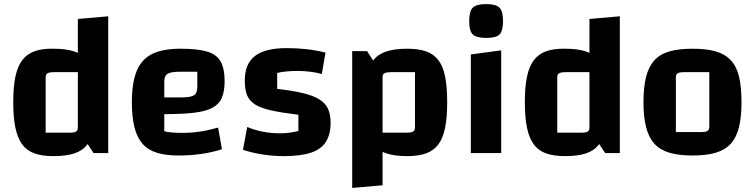

<svg xmlns="http://www.w3.org/2000/svg" viewBox="-20 -751 3703 942"><path d="M242 -512Q303 -512 343.5 -499Q384 -486 407.5 -456Q431 -426 441.5 -375.5Q452 -325 452 -250Q452 -174 441.5 -122.5Q431 -71 407.5 -41Q384 -11 343.5 2Q303 15 242 15Q187 15 149 1.5Q111 -12 88.5 -43Q66 -74 55.5 -124.5Q45 -175 45 -250Q45 -324 55.5 -374.5Q66 -425 89 -455.5Q112 -486 149.5 -499.5Q187 -513 242 -512ZM362 -397H247Q222 -397 213 -391.5Q204 -386 204 -371V-100H320Q345 -100 353.5 -105.5Q362 -111 362 -127ZM511 -671V0H439L362 -117V-658Z M856 12Q794 12 750 -1.5Q706 -15 679 -46Q652 -77 639.5 -127Q627 -177 627 -250Q627 -346 651 -403.5Q675 -461 727 -486.5Q779 -512 865 -512Q949 -512 996 -498Q1043 -484 1062.5 -449.5Q1082 -415 1082 -353Q1082 -304 1069 -272.5Q1056 -241 1023.5 -223Q991 -205 933.5 -198Q876 -191 786 -191H756V-273H871Q915 -273 931.5 -283.5Q948 -294 948 -323V-399H862Q819 -399 802.5 -389Q786 -379 786 -351V-107Q817 -99 875 -99Q917 -99 958.5 -105Q1000 -111 1050 -125L1069 -19Q1024 -4 969 4Q914 12 856 12Z M1181 -356Q1181 -438 1231 -476.5Q1281 -515 1387 -515Q1438 -515 1485.5 -509.5Q1533 -504 1577 -493L1559 -388Q1534 -395 1503 -399Q1472 -403 1439 -403Q1412 -403 1385 -400.5Q1358 -398 1340 -393V-315Q1418 -306 1469 -293.5Q1520 -281 1549 -262Q1578 -243 1590 -215.5Q1602 -188 1602 -148Q1602 -91 1578.5 -54.5Q1555 -18 1504.5 -1.5Q1454 15 1372 15Q1321 15 1269 7Q1217 -1 1172 -16L1193 -128Q1266 -97 1355 -97Q1376 -97 1396.5 -99.5Q1417 -102 1444 -108V-188Q1361 -198 1309.5 -209.5Q1258 -221 1230 -239.5Q1202 -258 1191.5 -285.5Q1181 -313 1181 -356Z M1977 15Q1918 15 1877 2Q1836 -11 1812.5 -41.5Q1789 -72 1778.5 -123Q1768 -174 1768 -250Q1768 -325 1778.5 -376Q1789 -427 1812.5 -456.5Q1836 -486 1877 -499Q1918 -512 1977 -512Q2033 -512 2070.5 -499Q2108 -486 2131 -455.5Q2154 -425 2164 -374.5Q2174 -324 2174 -250Q2174 -176 2164 -125Q2154 -74 2131 -43Q2108 -12 2070 1.5Q2032 15 1977 15ZM1857 -100H1973Q1998 -100 2007 -105.5Q2016 -111 2016 -127V-397H1900Q1876 -397 1866.5 -392Q1857 -387 1857 -373ZM1708 171V-500H1781L1857 -383V158Z M2290 -484 2439 -504V0H2290ZM2366 -565Q2317 -565 2299.5 -582Q2282 -599 2282 -647Q2282 -696 2299.5 -713.5Q2317 -731 2366 -731Q2413 -731 2430.5 -713.5Q2448 -696 2448 -647Q2448 -599 2431 -582Q2414 -565 2366 -565Z M2752 -512Q2813 -512 2853.5 -499Q2894 -486 2917.5 -456Q2941 -426 2951.5 -375.5Q2962 -325 2962 -250Q2962 -174 2951.5 -122.5Q2941 -71 2917.5 -41Q2894 -11 2853.5 2Q2813 15 2752 15Q2697 15 2659 1.5Q2621 -12 2598.5 -43Q2576 -74 2565.5 -124.5Q2555 -175 2555 -250Q2555 -324 2565.5 -374.5Q2576 -425 2599 -455.5Q2622 -486 2659.5 -499.5Q2697 -513 2752 -512ZM2872 -397H2757Q2732 -397 2723 -391.5Q2714 -386 2714 -371V-100H2830Q2855 -100 2863.5 -105.5Q2872 -111 2872 -127ZM3021 -671V0H2949L2872 -117V-658Z M3378 12Q3311 12 3265 -1.5Q3219 -15 3191 -45.5Q3163 -76 3150 -126.5Q3137 -177 3137 -250Q3137 -324 3150 -374.5Q3163 -425 3191 -455.5Q3219 -486 3265 -499Q3311 -512 3378 -512Q3445 -512 3491 -499Q3537 -486 3565.5 -455.5Q3594 -425 3606 -374.5Q3618 -324 3618 -250Q3618 -177 3605.5 -126.5Q3593 -76 3565 -45.5Q3537 -15 3491 -1.5Q3445 12 3378 12ZM3296 -103H3417Q3442 -103 3451 -108.5Q3460 -114 3460 -129V-397H3339Q3314 -397 3305 -391.5Q3296 -386 3296 -371Z"/></svg>

Font: Changa SemiBold
Style: Regular
Weight: 600
Designer: Eduardo Rodriguez Tunni
Foundry: Eduardo Rodriguez Tunni
Version: Version 3.002; ttfautohint (v1.8.2)